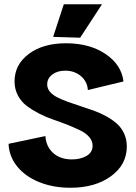

<svg xmlns="http://www.w3.org/2000/svg" viewBox="-20 -864 636 896"><path d="M308.1 12.2Q228 12.2 162.8 -14.2Q97.7 -40.5 59.8 -87.6Q22 -134.8 20 -192.9L191.9 -229Q194.8 -180.7 227.8 -150.4Q260.7 -120.1 315.9 -120.1Q356 -120.1 384 -136.5Q412.1 -152.8 412.1 -184.1Q412.1 -206.1 396.5 -224.4Q380.9 -242.7 355.2 -255.1Q329.6 -267.6 296.9 -280.8Q264.2 -293.9 230 -305.4Q195.8 -316.9 163.1 -333.7Q130.4 -350.6 104.7 -369.9Q79.1 -389.2 63.5 -418.7Q47.9 -448.2 47.9 -483.9Q47.9 -562.5 114.3 -612.3Q180.7 -662.1 288.1 -662.1Q397.9 -662.1 472.4 -612.1Q546.9 -562 556.2 -483.9L390.1 -443.8Q387.2 -483.9 357.4 -509Q327.6 -534.2 284.2 -534.2Q247.6 -534.2 223.9 -516.1Q200.2 -498 200.2 -470.2Q200.2 -451.2 212.9 -436Q225.6 -420.9 247.1 -409.9Q268.6 -398.9 296.4 -388.9Q324.2 -378.9 355.2 -368.9Q386.2 -358.9 417 -347.9Q447.8 -336.9 475.6 -321.5Q503.4 -306.2 524.9 -287.4Q546.4 -268.6 559.1 -241Q571.8 -213.4 571.8 -180.2Q571.8 -95.7 498 -41.7Q424.3 12.2 308.1 12.2ZM228 -691.9 277.8 -844.2H456.1L354 -688Z"/></svg>

Font: Apfel Grotezk
Style: Bold
Weight: 700
Designer: Luigi Gorlero
Foundry: Collletttivo
Version: Version 2.000;FEAKit 1.0